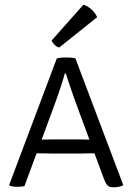

<svg xmlns="http://www.w3.org/2000/svg" viewBox="-20 -790 563 816"><path d="M203 -137.5Q200 -137.5 186.8 -137.8Q173.5 -138 158.2 -138.2Q143 -138.5 135.5 -138.5L84 1Q70.5 4 53.5 4Q34.5 4 21 -1L19 -4L221.5 -542Q226.5 -543.5 240 -544.8Q253.5 -546 262.5 -546Q270.5 -546 283.5 -544.8Q296.5 -543.5 300.5 -542L504 -3Q487.5 6 462.5 6Q445.5 6 437.5 -1.5Q429.5 -9 421.5 -30.5L381.5 -138.5Q375 -138.5 361 -138.2Q347 -138 334.5 -137.8Q322 -137.5 319.5 -137.5ZM219 -365 157 -196.5Q167.5 -197 188 -197.2Q208.5 -197.5 212.5 -197.5H311Q314.5 -197.5 332.2 -197.2Q350 -197 360 -196.5L309.5 -333.5Q302.5 -352 293.2 -378.2Q284 -404.5 275 -431Q266 -457.5 259.5 -478H255.5Q247.5 -448.5 236.5 -415.5Q225.5 -382.5 219 -365ZM334.5 -770Q354 -764 369.8 -749Q385.5 -734 393 -717L231.5 -588Q221 -591 212.2 -599.5Q203.5 -608 199 -617.5Z"/></svg>

Font: Signika Negative SC Light
Style: Regular
Weight: 300
Designer: Anna Giedryś
Foundry: Anna Giedryś
Version: Version 2.000; ttfautohint (v1.8.3) -l 8 -r 50 -G 200 -x 9 -